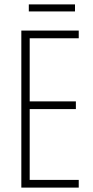

<svg xmlns="http://www.w3.org/2000/svg" viewBox="-20 -853 425 873"><path d="M338 0H77V-714H338V-679H115V-392H325V-357H115V-35H338ZM321 -833V-801H111V-833Z"/></svg>

Font: Noto Sans Khmer ExtraCondensed ExtraLight
Style: Regular
Weight: 250
Width: 2
Designer: Danh Hong and the Monotype Design Team
Foundry: Monotype Imaging Inc.
Version: Version 2.004